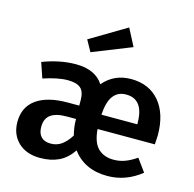

<svg xmlns="http://www.w3.org/2000/svg" viewBox="-118 -940 1085 1075"><g transform="rotate(15 424.5 -402.5)"><path d="M808 -225H476Q482 -148 516 -115Q550 -82 606 -82Q641 -82 672 -93.5Q703 -105 738 -129L791 -56Q703 15 595 15Q528 15 477 -9.5Q426 -34 394 -79Q359 -28 313 -6.5Q267 15 206 15Q126 15 79 -30Q32 -75 32 -148Q32 -234 95.5 -279.5Q159 -325 277 -325H343V-355Q343 -405 320 -425.5Q297 -446 245 -446Q188 -446 104 -418L74 -506Q174 -544 266 -544Q379 -544 426 -471Q488 -544 586 -544Q691 -544 751 -473Q811 -402 811 -277Q811 -267 808 -225ZM684 -314Q684 -453 581 -453Q534 -453 507.5 -418.5Q481 -384 476 -308H684ZM357 -155Q345 -201 345 -244V-248H291Q229 -248 198.5 -225.5Q168 -203 168 -156Q168 -118 187 -98Q206 -78 243 -78Q278 -78 305 -97Q332 -116 357 -155ZM552 -720 326 -630 290 -695 500 -820Z"/></g></svg>

Font: Fira Sans Medium
Style: Regular
Weight: 500
Designer: bBox Type GmbH & Carrois Corporate GbR & Edenspiekermann AG
Foundry: bBox Type GmbH & Carrois Corporate GbR & Edenspiekermann AG
Version: Version 4.301